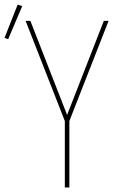

<svg xmlns="http://www.w3.org/2000/svg" viewBox="-46 -827 566 847"><path d="M240 0V-293L67 -735H88L250 -320L412 -735H433L260 -293V0ZM-10 -654 -26 -660 32 -807 52 -800Z"/></svg>

Font: Iosevka SS04 Thin
Style: Regular
Weight: 100
Monospace: yes
Designer: Belleve Invis
Foundry: Belleve Invis
Version: Version 19.0.0; ttfautohint (v1.8.4)